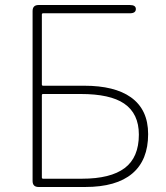

<svg xmlns="http://www.w3.org/2000/svg" viewBox="-20 -746 661 766"><path d="M134 0Q110 0 110 -24V-702Q110 -726 134 -726H498Q522 -726 522 -710Q522 -693 498 -693H152Q147 -693 147 -688V-409Q147 -404 152 -404H316Q437 -404 502 -358Q571 -309 571 -211Q571 -107 507.5 -53.5Q444 0 320 0ZM147 -38Q147 -33 152 -33H307Q421 -33 477.5 -75.5Q534 -118 534 -209Q534 -293 475 -333Q419 -371 302 -371H152Q147 -371 147 -366Z"/></svg>

Font: Resource Han Rounded JP ExtraLight
Style: Regular
Weight: 250
Designer: Cyano Hao (round all glyphs); Ryoko NISHIZUKA 西塚涼子 (kana, bopomofo & ideographs); Paul D. Hunt (Latin, Greek & Cyrillic)
Foundry: Cyano Hao
Version: 0.990